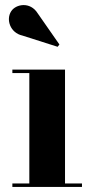

<svg xmlns="http://www.w3.org/2000/svg" viewBox="-20 -733 364 753"><path d="M68 -593.5 206 -549.5 213 -558.5 128 -680.5C98.5 -728 42 -717 24 -689C2.5 -656.5 20 -604 68 -593.5ZM28.5 -13.5V0H301.5V-13.5H235V-460H28.5V-446.5H95V-13.5Z"/></svg>

Font: Bodoni* 16pt
Style: Bold
Weight: 700
Version: Version 2.3